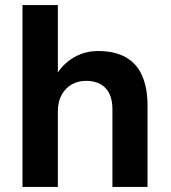

<svg xmlns="http://www.w3.org/2000/svg" viewBox="-20 -740 675 760"><path d="M69 0V-720H209V-453Q234 -491 275.5 -514.5Q317 -538 369 -538Q435 -538 478.5 -513Q522 -488 543 -439.5Q564 -391 564 -321V0H425V-308Q425 -362 398 -391Q371 -420 320 -420Q290 -420 264.5 -406Q239 -392 224 -364.5Q209 -337 209 -300V0Z"/></svg>

Font: DM Sans 9pt ExtraBold
Style: Regular
Weight: 800
Version: Version 4.004;gftools[0.9.30]